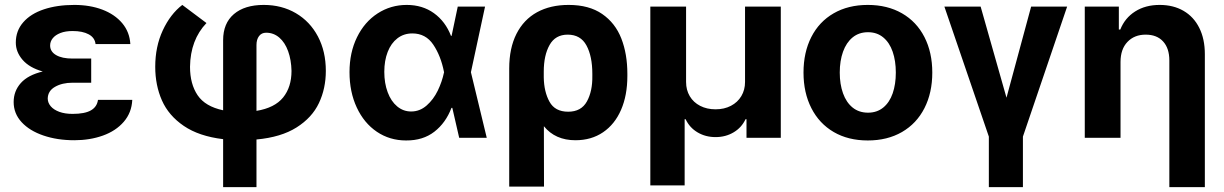

<svg xmlns="http://www.w3.org/2000/svg" viewBox="-20 -557 4945 776"><path d="M152.8 -268.1Q99.1 -283.2 71.5 -314.9Q43.9 -346.7 43.9 -384.8Q43.9 -432.6 74 -467Q104 -501.5 157.5 -519.3Q210.9 -537.1 280.3 -537.1Q343.3 -537.1 393.6 -518.1Q443.8 -499 473.9 -463.4Q503.9 -427.7 506.8 -378.9H366.2Q363.3 -404.8 338.6 -418.2Q314 -431.6 273.4 -431.6Q244.6 -431.6 224.1 -423.6Q203.6 -415.5 193.1 -402.3Q182.6 -389.2 182.6 -373Q182.6 -348.6 206.5 -334.5Q230.5 -320.3 273.4 -320.3H348.6V-222.7H273.4Q231.4 -222.7 202.4 -206.1Q173.3 -189.5 172.9 -158.2Q173.3 -141.1 185.3 -127.2Q197.3 -113.3 219.7 -105Q242.2 -96.7 273.4 -96.7Q322.3 -96.7 347.2 -110.8Q372.1 -125 376 -153.3H514.6Q512.2 -101.6 480.2 -64.7Q448.2 -27.8 395.8 -9Q343.3 9.8 280.3 9.8Q211.4 9.8 155.5 -9.3Q99.6 -28.3 67.4 -63.2Q35.2 -98.1 35.2 -144.5Q35.2 -189 64.2 -221.4Q93.3 -253.9 152.8 -268.1Z M1045.9 -537.1Q1118.7 -537.1 1175.8 -503.7Q1232.9 -470.2 1264.9 -409.7Q1296.9 -349.1 1296.9 -270.5Q1296.9 -199.2 1269 -140.4Q1241.2 -81.5 1178.7 -42Q1116.2 -2.4 1016.6 6.8V199.2H881.8V5.4Q784.2 -6.3 722.9 -48.1Q661.6 -89.8 634.5 -151.1Q607.4 -212.4 607.4 -287.1Q607.4 -368.7 637.9 -434.3Q668.5 -500 716.8 -537.1L814.5 -463.9Q749.5 -396 748 -287.1Q748 -217.3 778.8 -171.9Q809.6 -126.5 881.8 -111.3V-394.5Q881.8 -462.9 925.3 -500Q968.8 -537.1 1045.9 -537.1ZM1158.2 -270.5Q1157.2 -314.9 1144.5 -350.1Q1131.8 -385.3 1108.9 -405Q1085.9 -424.8 1055.7 -424.8Q1037.1 -424.8 1026.9 -411.1Q1016.6 -397.5 1016.6 -375V-108.9Q1090.3 -121.1 1124.3 -163.1Q1158.2 -205.1 1158.2 -270.5Z M1392.6 -265.6Q1392.6 -344.7 1422.9 -406.5Q1453.1 -468.3 1506.1 -502.7Q1559.1 -537.1 1624 -537.1Q1687.5 -537.1 1733.9 -503.7Q1780.3 -470.2 1802.7 -412.1H1805.2L1830.1 -530.3H1940.4L1883.3 -265.1L1947.3 0H1835.9L1808.1 -121.1H1804.7Q1781.7 -60.5 1735.6 -24.7Q1689.5 11.2 1621.1 10.7Q1555.2 10.7 1503.2 -24.4Q1451.2 -59.6 1421.9 -122.6Q1392.6 -185.5 1392.6 -265.6ZM1641.6 -106.4Q1676.8 -106.4 1704.3 -130.6Q1731.9 -154.8 1749.3 -190.7Q1766.6 -226.6 1774.4 -263.7L1774.9 -265.1L1774.4 -266.6Q1761.7 -331.1 1731.2 -376.5Q1700.7 -421.9 1646.5 -421.9Q1611.8 -421.9 1586.2 -402.1Q1560.5 -382.3 1546.9 -347.2Q1533.2 -312 1533.2 -266.6Q1533.2 -220.7 1546.9 -184.1Q1560.5 -147.5 1585.2 -127Q1609.9 -106.4 1641.6 -106.4Z M2278.3 -537.1Q2360.8 -537.1 2413.8 -500.5Q2466.8 -463.9 2491.2 -401.4Q2515.6 -338.9 2515.6 -258.8V-250Q2515.6 -171.9 2490.2 -113.3Q2464.8 -54.7 2417.5 -22.5Q2370.1 9.8 2305.7 9.8Q2224.1 9.8 2178.2 -46.9L2178.7 197.3H2038.1V-280.3Q2038.1 -362.3 2067.4 -420.2Q2096.7 -478 2150.6 -507.6Q2204.6 -537.1 2278.3 -537.1ZM2177.7 -244.1Q2178.7 -186 2200.9 -145.8Q2223.1 -105.5 2276.4 -105.5Q2329.1 -105.5 2352.1 -147Q2375 -188.5 2374 -250V-258.8Q2374 -329.6 2350.3 -373.3Q2326.7 -417 2274.4 -417Q2224.6 -417 2201.2 -375.2Q2177.7 -333.5 2177.7 -267.6Z M2608.4 -530.3H2752.9V-225.6Q2752.9 -193.4 2767.8 -168.2Q2782.7 -143.1 2809.8 -129.2Q2836.9 -115.2 2872.1 -115.2Q2907.2 -115.2 2934.3 -129.4Q2961.4 -143.6 2976.3 -168.7Q2991.2 -193.8 2991.2 -225.6V-530.3H3135.7V0H2997.1V-75.2H2993.2Q2977.1 -41 2944.8 -22Q2912.6 -2.9 2872.1 -2.9Q2831.5 -2.9 2799.3 -22Q2767.1 -41 2751 -75.2H2747.1V192.4H2608.4Z M3227.5 -263.7Q3227.5 -345.2 3259 -407.2Q3290.5 -469.2 3349.4 -503.2Q3408.2 -537.1 3487.3 -537.1Q3566.4 -537.1 3625.5 -503.2Q3684.6 -469.2 3716.3 -407.2Q3748 -345.2 3748 -263.7Q3748 -182.1 3716.3 -119.9Q3684.6 -57.6 3625.5 -23.4Q3566.4 10.7 3487.3 10.7Q3408.2 10.7 3349.6 -23.4Q3291 -57.6 3259.3 -119.9Q3227.5 -182.1 3227.5 -263.7ZM3600.6 -263.7Q3600.6 -311 3587.9 -347.9Q3575.2 -384.8 3549.8 -405.8Q3524.4 -426.8 3488.3 -426.8Q3451.7 -426.8 3426 -405.8Q3400.4 -384.8 3387.2 -347.9Q3374 -311 3374 -263.7Q3374 -216.8 3387.2 -179.9Q3400.4 -143.1 3426 -122.3Q3451.7 -101.6 3488.3 -101.6Q3524.4 -101.6 3549.8 -122.3Q3575.2 -143.1 3587.9 -179.7Q3600.6 -216.3 3600.6 -263.7Z M3943.4 -530.3 4047.9 -162.1 4147.5 -530.3H4293L4114.3 -4.9V199.2H3976.6V-4.9L3796.9 -530.3Z M4508.8 0H4364.3V-530.3H4502V-437.5H4507.8Q4526.4 -484.4 4567.9 -510.7Q4609.4 -537.1 4667 -537.1Q4722.2 -537.1 4763.4 -513.2Q4804.7 -489.3 4827.1 -444.3Q4849.6 -399.4 4849.6 -337.9V199.2H4706.1V-312.5Q4706.1 -361.8 4680.9 -389.4Q4655.8 -417 4610.4 -417Q4564.9 -417 4536.9 -387.7Q4508.8 -358.4 4508.8 -306.6Z"/></svg>

Font: WEMIX Pretendard
Style: Bold
Weight: 700
Designer: Base glyphs from Inter by Rasmus Andersson; Hangeul glyphs from Noto Sans CJK(Source Han Sans) by Jang Soo-young and Kan
Foundry: Kil Hyung-jin
Version: Version 1.000